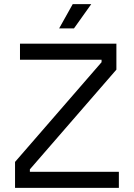

<svg xmlns="http://www.w3.org/2000/svg" viewBox="-20 -912 652 932"><path d="M77 -700H545V-574L125 -90V-78H557V0H53V-126L473 -610V-622H77ZM423 -892 339 -774H267L333 -892Z"/></svg>

Font: Space Mono
Style: Regular
Weight: 400
Monospace: yes
Designer: Colophon Foundry / Benjamin Critton
Foundry: Colophon Foundry
Version: Version 1.000;PS 1.003;hotconv 1.0.81;makeotf.lib2.5.63406